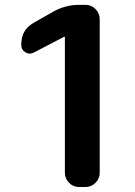

<svg xmlns="http://www.w3.org/2000/svg" viewBox="-20 -750 540 770"><path d="M323.2 -730.5Q346.7 -730.5 363.3 -713.4Q379.9 -696.3 379.9 -672.9V-56.6Q379.9 -33.2 362.8 -16.6Q345.7 0 323.2 0H296.9Q273.4 0 256.8 -17.1Q240.2 -34.2 240.2 -56.6V-601.6Q240.2 -602.5 239.3 -602.5H237.3L115.2 -539.1Q98.6 -530.3 82 -540Q65.4 -549.8 65.4 -569.3V-573.2Q65.4 -629.9 114.3 -658.2L191.4 -702.1Q241.2 -730.5 296.9 -730.5Z"/></svg>

Font: Rounded Mgen+ 1mn bold
Style: Bold
Weight: 700
Designer: [Source Han Sans]
Ryoko NISHIZUKA  (kana & ideographs); Paul D. Hunt (Latin, Greek & Cyrillic); Wenlong ZHANG  (bopomofo
Version: Version 1.059.20150602